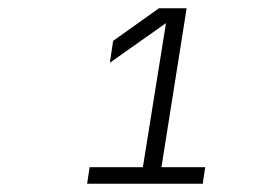

<svg xmlns="http://www.w3.org/2000/svg" viewBox="-20 -850 640 465"><path d="M471 -405H191L197 -445H326L382 -794L246 -698L254 -751L365 -830H432L371 -445H477Z"/></svg>

Font: JetBrains Mono Extra Light
Style: Italic
Weight: 200
Italic angle: -9°
Monospace: yes
Designer: Philipp Nurullin, Konstantin Bulenkov
Foundry: JetBrains
Version: 2.002